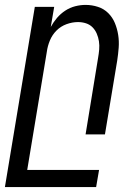

<svg xmlns="http://www.w3.org/2000/svg" viewBox="-48 -548 568 783"><path d="M-28 215 94 -520H173L159 -438Q170 -458 184.5 -475Q199 -492 218 -504.5Q237 -517 258.5 -522.5Q280 -528 301 -528Q327 -528 351.5 -520Q376 -512 393.5 -494.5Q411 -477 420.5 -454Q430 -431 434 -405.5Q438 -380 436 -353.5Q434 -327 430 -301L380 0H301L352 -312Q355 -329 356.5 -346Q358 -363 355.5 -379.5Q353 -396 346.5 -411Q340 -426 329 -437Q318 -448 302.5 -453Q287 -458 270 -458Q247 -458 223.5 -449.5Q200 -441 182.5 -423.5Q165 -406 155.5 -383Q146 -360 143 -337L63 145H356L344 215Z"/></svg>

Font: Iosevka Term Curly
Style: Italic
Weight: 400
Italic angle: -9°
Designer: Belleve Invis
Foundry: Belleve Invis
Version: Version 32.3.0